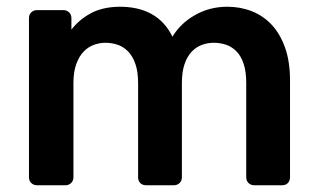

<svg xmlns="http://www.w3.org/2000/svg" viewBox="-20 -550 942 570"><path d="M90 0Q80 0 73 -6.5Q66 -13 66 -24V-496Q66 -507 73 -513.5Q80 -520 90 -520H168Q178 -520 185 -513.5Q192 -507 192 -496V-462Q214 -491 248.5 -510Q283 -529 333 -530Q448 -531 492 -441Q515 -480 558.5 -505Q602 -530 655 -530Q694 -530 728 -516.5Q762 -503 787 -476Q812 -449 826.5 -408Q841 -367 841 -311V-24Q841 -13 834.5 -6.5Q828 0 817 0H735Q725 0 718 -6.5Q711 -13 711 -24V-303Q711 -337 703.5 -360Q696 -383 682.5 -397Q669 -411 651.5 -417Q634 -423 614 -423Q597 -423 580 -417Q563 -411 549.5 -397Q536 -383 528 -360Q520 -337 520 -303V-24Q520 -13 513 -6.5Q506 0 496 0H414Q403 0 396.5 -6.5Q390 -13 390 -24V-303Q390 -337 382 -360Q374 -383 360.5 -397Q347 -411 329.5 -417Q312 -423 293 -423Q276 -423 259 -417Q242 -411 228.5 -397Q215 -383 206.5 -360Q198 -337 198 -303V-24Q198 -13 191 -6.5Q184 0 174 0Z"/></svg>

Font: Fz Rubik Med
Style: Regular
Weight: 500
Designer: Hubert and Fischer
Foundry: Hubert and Fischer
Version: Vit hóa bi FontZin.com